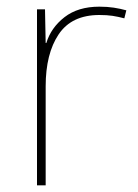

<svg xmlns="http://www.w3.org/2000/svg" viewBox="-20 -556 415 576"><path d="M278 -536Q302 -536 321.5 -533Q341 -530 359 -525L353 -501Q334 -506 317.5 -508.5Q301 -511 278 -511Q195 -511 156 -453Q117 -395 117 -297V0H91V-528H115L117 -427H119Q133 -473 173.5 -504.5Q214 -536 278 -536Z"/></svg>

Font: Noto Sans Tamil Thin
Style: Regular
Weight: 100
Designer: Jelle Bosma - Monotype Design Team
Foundry: Monotype Imaging Inc.
Version: Version 2.004; ttfautohint (v1.8.4.7-5d5b)